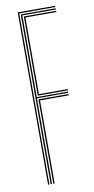

<svg xmlns="http://www.w3.org/2000/svg" viewBox="-91 -839 432 878"><g transform="rotate(-10 125.5 -400.0)"><path d="M58.5 0V-800H232.5V-794.2H64.5V0ZM82.8 0V-392H222.5V-386H89V0ZM70.5 0V-788.5H232.5V-782.8H76.8V-403.5H222.5V-397.8H76.8V0ZM82.8 -409.2V-776.8H232.5V-771H89V-415H222.5V-409.2Z"/></g></svg>

Font: Big Shoulders Inline Display Thin ExtraLight
Style: Regular
Weight: 250
Version: Version 2.002